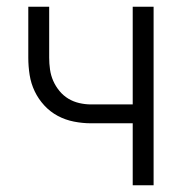

<svg xmlns="http://www.w3.org/2000/svg" viewBox="-20 -550 540 570"><path d="M374 0H436V-530H374V-240H250Q233 -240 215.5 -244Q198 -248 183 -257Q168 -266 156.5 -280Q145 -294 138 -310Q131 -326 128.5 -343.5Q126 -361 126 -379V-530H64V-379Q64 -353 68 -327.5Q72 -302 83 -279Q94 -256 111.5 -237Q129 -218 151.5 -206Q174 -194 199.5 -189Q225 -184 250 -184H374Z"/></svg>

Font: Iosevka SS09 Light
Style: Regular
Weight: 300
Monospace: yes
Designer: Belleve Invis
Foundry: Belleve Invis
Version: Version 5.2.1; ttfautohint (v1.8.3)